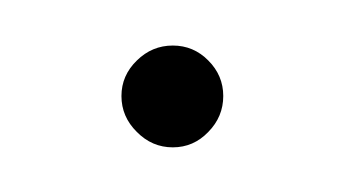

<svg xmlns="http://www.w3.org/2000/svg" viewBox="-20 -66 154 86"><path d="M34.4 -23Q34.4 -32.2 41.3 -38.9Q48.1 -45.6 57.4 -45.6Q66.7 -45.6 73.3 -38.9Q80 -32.2 80 -23Q80 -13.7 73.3 -6.9Q66.7 0 57.4 0Q48.1 0 41.3 -6.9Q34.4 -13.7 34.4 -23Z"/></svg>

Font: 26F Galaxy Sans Light
Style: Regular
Weight: 300
Designer: C₂₉H₂₅N₃O₅
Version: Version 1.100